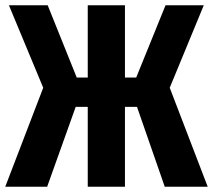

<svg xmlns="http://www.w3.org/2000/svg" viewBox="-27 -713 813 733"><path d="M751 -693 621 -378 766 0H602L496 -305H450V0H308V-305H262L153 0H-7L138 -378L7 -693H155L266 -417H308V-693H450V-417H493L605 -693Z"/></svg>

Font: Fira Sans Extra Condensed
Style: Bold
Weight: 700
Width: 1
Designer: Carrois Corporate & Edenspiekermann AG
Foundry: Carrois Corporate GbR & Edenspiekermann AG
Version: Version 4.203